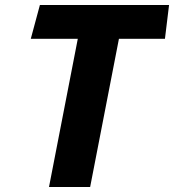

<svg xmlns="http://www.w3.org/2000/svg" viewBox="-20 -750 698 770"><path d="M176.5 0H341.5L457 -594.5H641.5L658 -730H140L103.5 -594.5H292Z"/></svg>

Font: Monaspace Krypton ExtraBold
Style: Italic
Weight: 800
Italic angle: -11°
Designer: Riley Cran & the Lettermatic Team
Foundry: Lettermatic
Version: Version 1.101 (Monaspace Krypton)